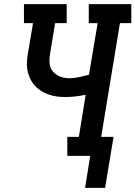

<svg xmlns="http://www.w3.org/2000/svg" viewBox="-20 -755 656 930"><path d="M392 155 417 0H306V-92H362L395 -296Q371 -291 346 -288Q321 -285 296 -285Q274 -285 253 -288Q232 -291 212 -298.5Q192 -306 175 -317.5Q158 -329 145 -344.5Q132 -360 123.5 -379.5Q115 -399 112 -420Q109 -441 111 -463Q113 -485 117 -507L140 -643H96V-735H303V-643H247L222 -492Q220 -477 219.5 -461.5Q219 -446 223.5 -432Q228 -418 237.5 -407.5Q247 -397 259 -390Q271 -383 286 -379.5Q301 -376 316 -376Q340 -376 364 -381.5Q388 -387 411 -393L453 -643H410V-735H616V-643H561L470 -92H530L489 155Z"/></svg>

Font: Iosevka Slab SmBdExObl
Style: Regular
Weight: 600
Width: 7
Italic angle: -9°
Monospace: yes
Designer: Belleve Invis
Foundry: Belleve Invis
Version: Version 11.1.0; ttfautohint (v1.8.3)